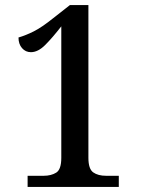

<svg xmlns="http://www.w3.org/2000/svg" viewBox="-20 -738 558 758"><path d="M89 0V-44H152Q182 -44 202 -56.5Q222 -69 222 -115V-634Q187 -589 158.5 -560.5Q130 -532 102 -532Q81 -532 67 -548Q53 -564 53 -590Q81 -598 113 -614Q145 -630 191 -667L256 -718H329V-115Q329 -71 348 -57.5Q367 -44 399 -44H449V0Z"/></svg>

Font: Noto Serif Thai SemiCondensed Medium
Style: Regular
Weight: 500
Width: 4
Designer: Monotype Design Team
Foundry: Monotype Imaging Inc.
Version: Version 2.002; ttfautohint (v1.8.4.7-5d5b)